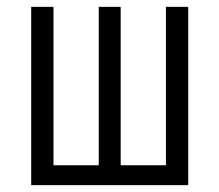

<svg xmlns="http://www.w3.org/2000/svg" viewBox="-20 -540 640 560"><path d="M71 0V-520H136V-58H268V-520H332V-58H464V-520H529V0Z"/></svg>

Font: Iosevka Custom Light Extended
Style: Regular
Weight: 300
Width: 7
Monospace: yes
Designer: Belleve Invis
Foundry: Belleve Invis
Version: Version 11.2.4; ttfautohint (v1.8.4)